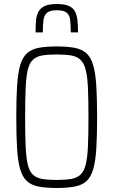

<svg xmlns="http://www.w3.org/2000/svg" viewBox="-20 -927 565 955"><path d="M261 8Q208 8 172 1Q136 -6 114 -26Q92 -46 80.5 -85Q69 -124 65 -187Q61 -250 61 -344Q61 -438 65 -501Q69 -564 80.5 -603Q92 -642 114 -662Q136 -682 172 -689Q208 -696 261 -696Q315 -696 351.5 -689Q388 -682 410 -662Q432 -642 443.5 -603Q455 -564 459 -501Q463 -438 463 -344Q463 -250 459 -187Q455 -124 443.5 -85Q432 -46 410 -26Q388 -6 351.5 1Q315 8 261 8ZM261 -32Q306 -32 334.5 -37Q363 -42 380.5 -58.5Q398 -75 406.5 -109Q415 -143 417.5 -200Q420 -257 420 -344Q420 -431 417.5 -488Q415 -545 406.5 -579Q398 -613 380.5 -629.5Q363 -646 334.5 -651Q306 -656 261 -656Q217 -656 189 -651Q161 -646 143.5 -629.5Q126 -613 118 -579Q110 -545 107.5 -488Q105 -431 105 -344Q105 -257 107.5 -200Q110 -143 118 -109Q126 -75 143.5 -58.5Q161 -42 189 -37Q217 -32 261 -32ZM263 -907Q302 -907 323.5 -897Q345 -887 354 -868Q363 -849 365.5 -823.5Q368 -798 368 -766H332Q332 -803 329 -827.5Q326 -852 311.5 -864Q297 -876 263 -876Q229 -876 214.5 -864Q200 -852 196.5 -828.5Q193 -805 193 -766H157Q157 -797 159 -823Q161 -849 170.5 -867.5Q180 -886 201.5 -896.5Q223 -907 263 -907Z"/></svg>

Font: Saira Condensed ExtraLight
Style: Regular
Weight: 250
Width: 3
Designer: Hector Gatti with collaboration of the Omnibus-Type team
Foundry: Omnibus-Type
Version: Version 1.101